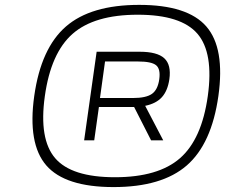

<svg xmlns="http://www.w3.org/2000/svg" viewBox="-20 -740 928 780"><path d="M545.4 -720.2Q742.2 -720.2 818.4 -632.3Q894.5 -544.4 867.2 -350.1Q839.8 -155.8 738.8 -67.9Q637.7 20 441.4 20Q244.6 20 168.2 -67.9Q91.8 -155.8 119.1 -350.1Q146.5 -544.4 247.8 -632.3Q349.1 -720.2 545.4 -720.2ZM162.1 -349.1Q137.7 -174.8 204.1 -97.4Q270.5 -20 446.8 -20Q623 -20 711.4 -97.4Q799.8 -174.8 824.2 -350.1Q848.6 -525.4 782.2 -602.8Q715.8 -680.2 539.6 -680.2Q363.3 -680.2 274.9 -602.5Q186.5 -524.9 162.1 -349.1ZM668 -418Q661.1 -371.1 637.7 -345.2Q614.3 -319.3 569.8 -310.1L643.1 -169.9H593.8L524.9 -305.2H381.8L362.8 -169.9H321.8L372.6 -529.8H547.4Q618.7 -529.8 647.5 -503.2Q676.3 -476.6 668 -418ZM406.7 -490.2 386.2 -341.8H520Q573.2 -341.8 597.2 -358.6Q621.1 -375.5 627 -418Q632.8 -460 614 -475.1Q595.2 -490.2 541 -490.2Z"/></svg>

Font: Fivo Sans Light
Style: Regular
Weight: 300
Designer: Alexander Slobzheninov
Foundry: Alexander Slobzheninov
Version: 1.0